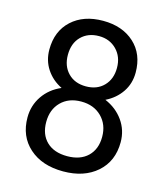

<svg xmlns="http://www.w3.org/2000/svg" viewBox="-109 -806 781 900"><g transform="rotate(15 281.0 -356.0)"><path d="M490.2 -525.4Q490.2 -472.2 462.2 -430.7Q434.1 -389.2 386.2 -365.7Q441.9 -341.8 474.4 -295.9Q506.8 -250 506.8 -191.9Q506.8 -99.6 444.6 -44.9Q382.3 9.8 280.8 9.8Q178.2 9.8 116.5 -45.2Q54.7 -100.1 54.7 -191.9Q54.7 -249.5 86.2 -295.9Q117.7 -342.3 173.3 -366.2Q126 -389.6 98.6 -431.2Q71.3 -472.7 71.3 -525.4Q71.3 -615.2 128.9 -668Q186.5 -720.7 280.8 -720.7Q374.5 -720.7 432.4 -668Q490.2 -615.2 490.2 -525.4ZM416.5 -193.8Q416.5 -253.4 378.7 -291Q340.8 -328.6 279.8 -328.6Q218.8 -328.6 181.9 -291.5Q145 -254.4 145 -193.8Q145 -133.3 180.9 -98.6Q216.8 -64 280.8 -64Q344.2 -64 380.4 -98.9Q416.5 -133.8 416.5 -193.8ZM280.8 -646.5Q227.5 -646.5 194.6 -613.5Q161.6 -580.6 161.6 -523.9Q161.6 -469.7 194.1 -436.3Q226.6 -402.8 280.8 -402.8Q335 -402.8 367.4 -436.3Q399.9 -469.7 399.9 -523.9Q399.9 -578.1 366.2 -612.3Q332.5 -646.5 280.8 -646.5Z"/></g></svg>

Font: Mardoto
Style: Regular
Weight: 400
Designer: Christian Robertson, Vahan Hovhannisyan
Foundry: Google
Version: Version 1.000